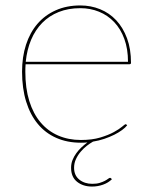

<svg xmlns="http://www.w3.org/2000/svg" viewBox="-20 -518 556 705"><path d="M450 -291Q450 -338.5 436.5 -375.2Q423 -412 399.2 -437Q375.5 -462 343.5 -475Q311.5 -488 275 -488Q231 -488 195.8 -474Q160.5 -460 135 -434Q109.5 -408 94.2 -371.8Q79 -335.5 74.5 -291ZM391 140Q378 153 358.5 160Q339 167 318 167Q285 167 263 149.5Q241 132 241 98Q241 83 246.2 69.8Q251.5 56.5 260 44.8Q268.5 33 279.2 23Q290 13 301 5Q295 5.5 289 5.8Q283 6 277 6Q226.5 6 186.5 -11.8Q146.5 -29.5 118.8 -63Q91 -96.5 76 -145Q61 -193.5 61 -255Q61 -309 75.5 -353.8Q90 -398.5 117.5 -430.5Q145 -462.5 184.8 -480.2Q224.5 -498 275 -498Q313.5 -498 347.5 -484.2Q381.5 -470.5 406.8 -443.5Q432 -416.5 446.5 -377.2Q461 -338 461 -287Q461 -284.5 459.2 -283.2Q457.5 -282 455 -282H74Q73.5 -275 73.2 -268.5Q73 -262 73 -255Q73 -194 87.5 -147.2Q102 -100.5 128.8 -68.8Q155.5 -37 193.2 -20.5Q231 -4 277 -4Q318 -4 348 -13Q378 -22 398 -33Q418 -44 428.5 -53Q439 -62 441 -62Q443 -62 445 -60L447 -58Q440.5 -49.5 428.2 -40.5Q416 -31.5 399.5 -23.2Q383 -15 363 -8.2Q343 -1.5 321.5 2Q311 8 299 17.2Q287 26.5 276.5 38.8Q266 51 259 66Q252 81 252 98Q252 126 271.2 141.5Q290.5 157 319 157Q335 157 346.2 153.5Q357.5 150 365 146Q372.5 142 377 138.5Q381.5 135 384 135Q386 135 388 137Z"/></svg>

Font: Lato 2
Style: Regular
Weight: 100
Designer: Lukasz Dziedzic with Adam Twardoch and Botio Nikoltchev
Foundry: tyPoland Lukasz Dziedzic
Version: Version 2.015; 2015-08-06; http://www.latofonts.com/